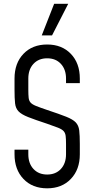

<svg xmlns="http://www.w3.org/2000/svg" viewBox="-20 -1008 512 1044"><path d="M236.5 16Q156 16 107.5 -35Q59 -86 59 -169V-194H134V-169Q134 -119.5 162 -89.2Q190 -59 236.5 -59Q283 -59 311 -89.2Q339 -119.5 339 -169V-225Q339 -252.5 337 -268.8Q335 -285 326 -295Q317 -305 295.8 -313.5Q274.5 -322 236.5 -335Q169.5 -357 133 -371.5Q96.5 -386 80.8 -402.5Q65 -419 62 -446Q59 -473 59 -520V-581Q59 -664.5 107.5 -715.2Q156 -766 236.5 -766Q316.5 -766 365.2 -715.2Q414 -664.5 414 -581V-556H339V-581Q339 -630.5 311 -660.8Q283 -691 236.5 -691Q190 -691 162 -660.8Q134 -630.5 134 -581V-520Q134 -492.5 135.8 -476.2Q137.5 -460 146.5 -450Q155.5 -440 176.8 -431.5Q198 -423 236.5 -410Q303 -388 339.5 -373.5Q376 -359 391.8 -342.5Q407.5 -326 410.8 -299Q414 -272 414 -225V-169Q414 -86 365.2 -35Q316.5 16 236.5 16ZM207 -815.5 274.5 -987.5H351L263 -815.5Z"/></svg>

Font: Mohave
Style: Regular
Weight: 400
Designer: Gumpita Rahayu
Foundry: Tokotype
Version: Version 2.003; ttfautohint (v1.8.3)